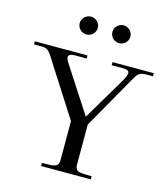

<svg xmlns="http://www.w3.org/2000/svg" viewBox="-181 -1032 992 1134"><g transform="rotate(15 314.5 -464.5)"><path d="M-49 -683H0C41 -683 50 -660 85 -605L279 -302V-63C279 -15 242 -21 177 -19V0H481V-19C415 -21 380 -15 380 -63V-308L558 -621C580 -658 586 -683 635 -683H678V-702H426V-683H496C543 -683 543 -663 506 -601L357 -350L175 -630C151 -668 160 -683 203 -683H273V-702H-49ZM179 -875C179 -905 205 -929 235 -929C263 -929 290 -905 290 -875C290 -843 263 -820 235 -820C205 -820 179 -843 179 -875ZM379 -875C379 -905 405 -929 434 -929C463 -929 489 -905 489 -875C489 -843 463 -820 434 -820C405 -820 379 -843 379 -875Z"/></g></svg>

Font: Ortica Linear
Style: Regular
Weight: 400
Designer: Benedetta Bovani
Foundry: Collletttivo
Version: Version 2.000;Glyphs 3.1.2 (3151)